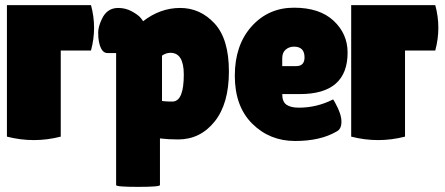

<svg xmlns="http://www.w3.org/2000/svg" viewBox="-20 -540 1737 749"><path d="M335 -520Q359 -432 335 -343H217V-7Q112 20 7 -7V-520Z M604 182Q604 189 518.5 189Q433 189 433 182V-333H399Q375 -333 366 -377Q363 -391 363 -413Q363 -435 377 -465Q397 -509 441 -509Q470 -509 494.5 -495.5Q519 -482 528.5 -470.5Q538 -459 538 -457Q605 -509 683 -509Q761 -509 817 -448.5Q873 -388 873 -261.5Q873 -135 817 -65.5Q761 4 675 4Q636 4 604 0ZM645 -334Q628 -334 612 -323V-146Q629 -144 639.5 -144Q650 -144 656 -144Q697 -148 697 -249Q697 -334 645 -334Z M1293 -27Q1230 10 1131 10Q1032 10 964 -57.5Q896 -125 896 -244.5Q896 -364 961.5 -437Q1027 -510 1127 -510Q1227 -510 1281.5 -459Q1336 -408 1336 -335Q1336 -173 1150 -173H1081Q1081 -143 1097.5 -131.5Q1114 -120 1146 -120Q1216 -120 1279 -152Q1280 -153 1288 -138Q1312 -95 1312 -65.5Q1312 -36 1293 -27ZM1168 -316Q1168 -358 1127 -358Q1108 -358 1094.5 -346.5Q1081 -335 1081 -313V-282H1135Q1168 -282 1168 -316Z M1678 -520Q1702 -432 1678 -343H1560V-7Q1455 20 1350 -7V-520Z"/></svg>

Font: Lilita One Rus
Style: Regular
Weight: 400
Designer: Juan Montoreano
Foundry: Juan Montoreano
Version: Version 1.002